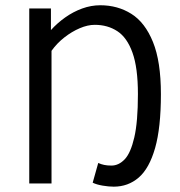

<svg xmlns="http://www.w3.org/2000/svg" viewBox="-20 -688 675 720"><path d="M406.4 12Q387.6 12 364.8 8.1Q342 4.2 327.6 -2.9L348.4 -76.9Q358.9 -72 370.5 -69.6Q382 -67.1 397.8 -67.1Q425.3 -67.1 447.7 -90.7Q470.1 -114.3 483.6 -172.6Q497.2 -230.9 497.2 -335.1Q497.2 -433.9 476.8 -490.5Q456.5 -547.2 420.1 -571Q383.7 -594.9 335.2 -594.9Q309 -594.9 279.1 -582.2Q249.1 -569.4 221.2 -547.5Q193.3 -525.7 173.2 -497.4V0H89.7V-656.3H171V-575.2Q194.7 -601.5 224.5 -622.6Q254.2 -643.7 287.8 -656Q321.5 -668.3 356 -668.3Q421.3 -668.3 472.5 -636.1Q523.8 -604 553.6 -530.6Q583.4 -457.3 583.4 -335.1Q583.4 -209.2 561.6 -132.7Q539.7 -56.2 500.1 -22.1Q460.4 12 406.4 12Z"/></svg>

Font: Source Sans 3 VF
Style: Regular
Weight: 200
Designer: Paul D. Hunt
Foundry: Adobe
Version: Version 3.046;hotconv 1.0.118;makeotfexe 2.5.65603